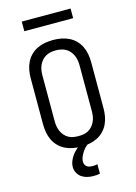

<svg xmlns="http://www.w3.org/2000/svg" viewBox="-162 -1002 924 1307"><g transform="rotate(-15 300.0 -348.0)"><path d="M300 8Q271 8 243 3Q215 -2 189 -14.5Q163 -27 142.5 -47.5Q122 -68 109.5 -94Q97 -120 92 -148Q87 -176 87 -205V-530Q87 -559 92 -587Q97 -615 109.5 -641Q122 -667 142.5 -687.5Q163 -708 189 -720.5Q215 -733 243 -738Q271 -743 300 -743Q329 -743 357 -738Q385 -733 411 -720.5Q437 -708 457.5 -687.5Q478 -667 490.5 -641Q503 -615 508 -587Q513 -559 513 -530V-205Q513 -176 508 -148Q503 -120 490.5 -94Q478 -68 457.5 -47.5Q437 -27 411 -14.5Q385 -2 357 3Q329 8 300 8ZM300 -66Q318 -66 336 -69Q354 -72 370 -81Q386 -90 398 -104Q410 -118 417.5 -134.5Q425 -151 428 -169Q431 -187 431 -205V-530Q431 -548 428 -566Q425 -584 417.5 -600.5Q410 -617 398 -631Q386 -645 370 -654Q354 -663 336 -666.5Q318 -670 300 -670Q282 -670 264 -666.5Q246 -663 230 -654Q214 -645 202 -631Q190 -617 182.5 -600.5Q175 -584 172 -566Q169 -548 169 -530V-205Q169 -187 172 -169Q175 -151 182.5 -134.5Q190 -118 202 -104Q214 -90 230 -81Q246 -72 264 -69Q282 -66 300 -66ZM328 223Q306 223 285 218Q264 213 246 201Q228 189 217.5 169Q207 149 207 127Q207 108 214 89.5Q221 71 231.5 55Q242 39 256 25Q270 11 285 0L297 -8H351V0Q337 9 325.5 21.5Q314 34 305 48.5Q296 63 289.5 78.5Q283 94 283 111Q283 121 287.5 130.5Q292 140 300.5 146Q309 152 319 154Q329 156 339 156Q348 156 357 155Q366 154 374 152V219Q363 221 351.5 222Q340 223 328 223ZM472 -851H128V-919H472Z"/></g></svg>

Font: Iosevka Plex Etoile
Style: Regular
Weight: 400
Designer: Belleve Invis
Foundry: Belleve Invis
Version: Version 25.1.1; ttfautohint (v1.8.4)